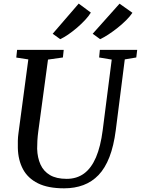

<svg xmlns="http://www.w3.org/2000/svg" viewBox="-20 -1014 766 1044"><path d="M658.5 -691 609.5 -306Q598.5 -220.5 575 -160Q551.5 -99.5 515.8 -62.2Q480 -25 433 -7.5Q386 10 328.5 10Q241.5 10 186.5 -17.2Q131.5 -44.5 105 -94Q78.5 -143.5 77 -209.5Q76.5 -228.5 77 -248.8Q77.5 -269 80.5 -290.5L134 -691L68.5 -701L73 -743H326.5L322 -701.5L241 -690L188 -298.5Q184.5 -272 183.2 -248.5Q182 -225 182 -205Q183.5 -156.5 200.2 -119.5Q217 -82.5 251.8 -62Q286.5 -41.5 342.5 -41.5Q397.5 -41.5 437 -70.5Q476.5 -99.5 501.8 -158.2Q527 -217 538.5 -306.5L587.5 -690L519 -701.5L523 -743H726L721 -701.5ZM266.5 -830.5 408 -994.5 474 -945.5Q463 -927 443 -905.5Q423 -884 398.8 -863.2Q374.5 -842.5 350.8 -826.2Q327 -810 307.5 -801ZM484 -830.5 630 -994 700 -944.5Q688 -926 666.8 -904.8Q645.5 -883.5 619.8 -863Q594 -842.5 569 -826.2Q544 -810 524.5 -801Z"/></svg>

Font: Merriweather 28pt
Style: Italic
Weight: 400
Italic angle: -7.8°
Version: Version 2.101